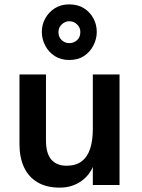

<svg xmlns="http://www.w3.org/2000/svg" viewBox="-20 -845 650 877"><path d="M526 -505V0H404V-83Q398 -67 385 -50Q372 -33 353 -19Q334 -5 309 3.5Q284 12 253 12Q192 12 151 -12.5Q110 -37 89.5 -81.5Q69 -126 69 -186V-505H190V-203Q190 -144 214.5 -116Q239 -88 284 -88Q327 -88 353.5 -108.5Q380 -129 392 -166.5Q404 -204 404 -256V-505ZM296 -571Q258 -571 230 -589Q202 -607 186.5 -637Q171 -667 171 -699Q171 -732 186.5 -760.5Q202 -789 230 -807Q258 -825 296 -825Q336 -825 364 -807Q392 -789 407 -760.5Q422 -732 422 -699Q422 -667 406.5 -637Q391 -607 363.5 -589Q336 -571 296 -571ZM296 -648Q317 -648 332 -661.5Q347 -675 347 -699Q347 -719 332 -733.5Q317 -748 296 -748Q277 -748 262 -733.5Q247 -719 247 -699Q247 -675 262 -661.5Q277 -648 296 -648Z"/></svg>

Font: Inclusive Sans SemiBold
Style: Regular
Weight: 600
Designer: Olivia King
Foundry: Olivia King
Version: Version 2.004